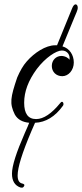

<svg xmlns="http://www.w3.org/2000/svg" viewBox="-20 -865 377 882"><path d="M149 -548C189 -601 239 -633 264 -633C277 -633 287 -628 294 -618C299 -610 301 -601 299 -590C296 -598 279 -608 262 -608C238 -608 218 -589 218 -562C218 -535 238 -515 266 -515C295 -515 319 -543 319 -578C319 -613 299 -643 267 -652L323 -788C330 -804 334 -814 335 -818C340 -831 336 -845 327 -845C322 -845 316 -839 311 -826L242 -657H236H233C190 -657 138 -623 103 -583C86 -564 72 -539 59 -509C28 -417 23 -390 48 -339C61 -316 83 -304 114 -301C112 -294 105 -279 94 -254C55 -165 35 -103 35 -67C35 -34 48 -13 73 -4C78 -3 86 0 91 -11C94 -16 91 -20 82 -22C68 -25 61 -37 61 -59C61 -96 82 -163 124 -262L141 -301C190 -303 233 -329 269 -379C276 -387 268 -407 257 -392C217 -343 180 -318 146 -318C109 -318 91 -343 91 -393C91 -444 110 -495 149 -548Z"/></svg>

Font: VL Great Vibes
Style: Regular
Weight: 400
Designer: Robert E. Leuschke
Foundry: Robert E. Leuschke
Version: Version 1.001